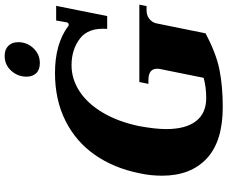

<svg xmlns="http://www.w3.org/2000/svg" viewBox="-96 -870 976 824"><g transform="rotate(-90 392.0 -458.0)"><path d="M475 -832Q475 -870 500.5 -898Q526 -926 564 -926Q592 -926 607.5 -910Q623 -894 623 -868Q623 -830 597 -802.5Q571 -775 533 -775Q505 -775 490 -790.5Q475 -806 475 -832ZM50 -250Q50 -302 61 -350Q83 -458 139.5 -539Q196 -620 285.5 -665Q375 -710 491 -710Q615 -710 691 -654Q691 -653 693 -652Q695 -651 698 -651Q705 -651 708 -659L716 -705H779L735 -486H680Q686 -567 638.5 -603Q591 -639 524 -639Q465 -639 412.5 -605Q360 -571 321 -505.5Q282 -440 263 -350Q250 -279 250 -233Q250 -149 284 -105Q318 -61 383 -61Q430 -61 470 -72L508 -260Q509 -264 509 -272Q509 -309 460 -309H444L452 -348H784L778 -317H760Q738 -317 723 -305Q708 -293 704 -276L661 -64Q575 -18 504 -4Q433 10 345 10Q197 10 123.5 -59Q50 -128 50 -250Z"/></g></svg>

Font: Taviraj Black
Style: Italic
Weight: 900
Italic angle: -12°
Designer: Katatrad Team
Foundry: CadsonDemak
Version: Version 1.001